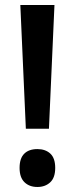

<svg xmlns="http://www.w3.org/2000/svg" viewBox="-20 -734 298 765"><path d="M175 -221H83L61 -714H197ZM58 -65Q58 -103 76.5 -121.5Q95 -140 129 -140Q161 -140 180.5 -122Q200 -104 200 -65Q200 -26 180 -7.5Q160 11 129 11Q97 11 77.5 -8Q58 -27 58 -65Z"/></svg>

Font: Noto Sans Myanmar Condensed SemiBold
Style: Regular
Weight: 600
Width: 3
Designer: Monotype Design Team
Foundry: Monotype Imaging Inc.
Version: Version 2.107; ttfautohint (v1.8.4.7-5d5b)